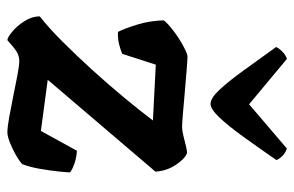

<svg xmlns="http://www.w3.org/2000/svg" viewBox="-162 -654 816 533"><g transform="rotate(90 246.5 -388.0)"><path d="M92 0Q85 0 69 -13Q53 -26 39.5 -47Q26 -68 26 -90Q57 -114 95.5 -152.5Q134 -191 174 -235Q214 -279 250.5 -323Q287 -367 315 -404L160 -412L130 -319Q122 -315 105 -310.5Q88 -306 69 -307Q59 -327 48.5 -361.5Q38 -396 37 -434Q45 -445 66 -461Q87 -477 108.5 -488.5Q130 -500 137 -500Q144 -500 170.5 -498Q197 -496 230.5 -493Q264 -490 293.5 -487.5Q323 -485 334 -485Q343 -485 359 -489Q375 -493 389.5 -496.5Q404 -500 407 -498Q422 -492 438.5 -467Q455 -442 457 -411L202 -112L344 -93L399 -193Q417 -192 433.5 -186.5Q450 -181 459 -174Q459 -166 456.5 -142Q454 -118 449 -89.5Q444 -61 436 -41Q426 -32 409 -22.5Q392 -13 375 -6.5Q358 0 348 0Q334 0 306 -5Q278 -10 246.5 -16.5Q215 -23 188.5 -28Q162 -33 150 -33Q136 -33 124.5 -26Q113 -19 92 0ZM269 -564Q253 -564 230 -588.5Q207 -613 177 -654.5Q147 -696 111 -746Q115 -755 124.5 -764Q134 -773 144 -776L270 -671L393 -776Q415 -768 425 -747Q389 -695 359 -653.5Q329 -612 306 -588Q283 -564 269 -564Z"/></g></svg>

Font: Texturina
Style: Bold
Weight: 700
Designer: Guillermo Torres Carreño
Foundry: Omnibus-Type
Version: Version 1.002; ttfautohint (v1.8.3)